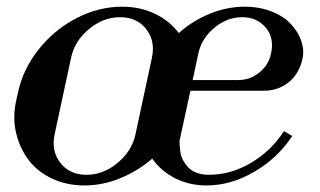

<svg xmlns="http://www.w3.org/2000/svg" viewBox="-20 -548 967 580"><path d="M234.9 12.2Q181.6 12.2 137.7 -8.3Q93.8 -28.8 66.9 -64Q40 -99.1 28.6 -146.5Q17.1 -193.8 29.8 -248L34.2 -268.1Q49.3 -338.9 96.7 -398.7Q144 -458.5 211.2 -493.2Q278.3 -527.8 349.1 -527.8Q402.8 -527.8 447.3 -506.8Q491.7 -485.8 520 -448.2Q562 -485.4 614 -506.6Q666 -527.8 719.2 -527.8Q791 -527.8 842.8 -490.2Q873 -464.8 886.2 -434.1Q899.4 -403.3 894.8 -375.7Q890.1 -348.1 875.2 -325Q860.4 -301.8 834.5 -287.8Q808.6 -273.9 778.8 -273.9H555.2L523.9 -129.9Q521.5 -122.6 522.5 -111.6Q523.4 -100.6 524.9 -88.4Q526.4 -76.2 533 -64Q539.6 -51.8 548.8 -42Q558.1 -32.2 574.2 -26.1Q590.3 -20 610.8 -20Q677.7 -20 738.8 -56.4Q799.8 -92.8 837.9 -151.9L862.8 -137.2Q819.3 -70.8 748.5 -29.3Q677.7 12.2 604 12.2Q552.2 12.2 509.5 -9.3Q466.8 -30.8 439.9 -68.8Q395.5 -30.8 342.5 -9.3Q289.6 12.2 234.9 12.2ZM145 -142.1Q134.3 -91.8 162.4 -55.9Q190.4 -20 241.2 -20Q292 -20 335.2 -55.9Q378.4 -91.8 389.2 -142.1L439 -374Q449.7 -424.3 421.6 -460.2Q393.6 -496.1 342.8 -496.1Q292 -496.1 248.8 -460.2Q205.6 -424.3 194.8 -374ZM562 -306.2H700.2Q735.4 -306.2 763.4 -328.9Q791.5 -351.6 798.8 -386.2Q809.1 -434.6 782.2 -465.3Q755.4 -496.1 711.9 -496.1Q666 -496.1 627.4 -464.1Q588.9 -432.1 579.1 -386.2Z"/></svg>

Font: Fin Serif Display
Style: Italic
Weight: 400
Italic angle: -12°
Designer: J. Blake Harris
Version: Version 1.006;FEAKit 1.0